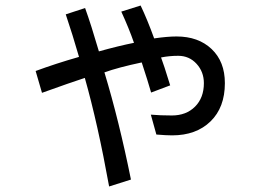

<svg xmlns="http://www.w3.org/2000/svg" viewBox="-20 -562 960 695"><path d="M375 113Q334 -114 287 -280Q235 -263 132 -226L109 -305Q182 -332 266 -356Q243 -436 218 -510L288 -533Q310 -472 338 -376Q410 -396 465 -407Q447 -459 419 -520L489 -542Q513 -492 538 -423Q586 -430 619 -430Q698 -430 746 -384.5Q794 -339 794 -261Q794 -173 742 -122.5Q690 -72 603 -72Q582 -72 546 -75L526 -147Q560 -144 602 -144Q654 -144 686 -176Q718 -208 718 -261Q718 -302 691.5 -331Q665 -360 625 -360Q593 -360 563 -354Q572 -331 596 -253L527 -227Q516 -266 493 -336Q408 -318 358 -300Q411 -125 454 88Z"/></svg>

Font: LINE Seed Sans KR Regular
Style: Regular
Weight: 400
Designer: LINE VX Design & Sandoll Inc & Dalton Maag Ltd
Foundry: Sandoll Inc.
Version: Version 1.000